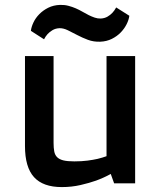

<svg xmlns="http://www.w3.org/2000/svg" viewBox="-20 -742 648 777"><path d="M81.1 -515.1H196.8V-164.1Q196.8 -143.6 199.5 -129.4Q202.1 -115.2 210.9 -106.2Q219.7 -97.2 236.3 -93Q252.9 -88.9 280.8 -88.9Q310.1 -88.9 334 -92Q357.9 -95.2 375 -99.1Q395 -104 411.1 -109.9V-515.1H526.9V0H441.9L428.2 -38.1Q400.9 -22.9 369.1 -11.2Q341.8 -1.5 305.9 6.8Q270 15.1 230 15.1Q154.3 15.1 117.7 -25.1Q81.1 -65.4 81.1 -150.9ZM105 -617.2Q106.9 -633.3 115.5 -651.4Q124 -669.4 139.2 -684.8Q154.3 -700.2 175.3 -710.7Q196.3 -721.2 223.1 -722.2Q241.2 -722.7 256.8 -718.5Q272.5 -714.4 286.6 -708.3Q300.8 -702.1 313.7 -694.6Q326.7 -687 338.9 -680.9Q351.1 -674.8 363.3 -670.7Q375.5 -666.5 388.2 -667Q403.8 -668 415.3 -674.8Q426.8 -681.6 434.6 -689.9Q443.4 -699.2 450.2 -711.9L503.4 -678.2Q501.5 -662.1 492.4 -644Q483.4 -626 468.5 -610.6Q453.6 -595.2 432.6 -584.7Q411.6 -574.2 385.3 -573.2Q358.9 -572.3 335.9 -580.8Q313 -589.4 292.7 -600.1Q272.5 -610.8 254.4 -619.6Q236.3 -628.4 220.2 -627.9Q204.1 -627 192.4 -619.9Q180.7 -612.8 172.9 -604.5Q164.1 -594.7 158.2 -583Z"/></svg>

Font: Doppio One
Style: Regular
Weight: 400
Designer: Szymon Celej
Foundry: Szymon Celej
Version: Version 1.002